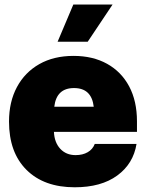

<svg xmlns="http://www.w3.org/2000/svg" viewBox="-20 -792 623 822"><path d="M299.8 9.8Q168.5 9.8 93.5 -64.7Q18.6 -139.2 18.6 -271.5Q18.6 -356 52.5 -419.2Q86.4 -482.4 148.4 -517.6Q210.4 -552.7 294.9 -552.7Q377.4 -552.7 438.5 -518.8Q499.5 -484.9 533 -422.1Q566.4 -359.4 566.4 -272.5V-227.5H210.9Q212.9 -182.1 238 -155Q263.2 -127.9 303.7 -127.9Q334 -127.9 355.5 -140.4Q377 -152.8 385.7 -175.8H564.5Q550.8 -90.8 481.9 -40.5Q413.1 9.8 299.8 9.8ZM296.9 -415Q221.7 -415 212.4 -335H381.3Q372.1 -415 296.9 -415ZM226.6 -613.3 293.9 -772.5H461.9L355.5 -613.3Z"/></svg>

Font: Inter Tight Black
Style: Regular
Weight: 900
Designer: Rasmus Andersson
Foundry: rsms
Version: Version 3.004; ttfautohint (v1.8.4.7-5d5b)